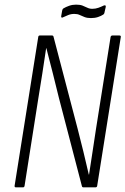

<svg xmlns="http://www.w3.org/2000/svg" viewBox="-20 -808 541 828"><path d="M49 0Q42 0 43 -7L145 -649Q146 -655 152 -655H204Q210 -655 211 -649L315 -252Q327 -205 339.5 -154.5Q352 -104 363 -55H364Q371 -102 379 -153Q387 -204 394 -252L457 -649Q459 -655 465 -655H494Q502 -655 501 -649L399 -6Q398 0 391 0H340Q334 0 333 -6L234 -386Q221 -438 207.5 -493Q194 -548 180 -600H179Q171 -546 162.5 -491Q154 -436 145 -382L86 -7Q85 0 79 0ZM372 -730Q356 -730 344.5 -734.5Q333 -739 323.5 -743.5Q314 -748 301 -748Q286 -748 274 -743Q262 -738 251 -733Q248 -731 245.5 -732.5Q243 -734 244 -739L248 -762Q249 -766 250 -768Q251 -770 254 -772Q264 -778 278 -783Q292 -788 308 -788Q325 -788 335.5 -784Q346 -780 356 -775Q366 -770 378 -770Q392 -770 404.5 -774.5Q417 -779 427 -784Q432 -786 434.5 -784.5Q437 -783 436 -778L431 -756Q430 -748 425 -745Q416 -739 402.5 -734.5Q389 -730 372 -730Z"/></svg>

Font: Sofia Sans Condensed Light
Style: Italic
Weight: 300
Italic angle: -9°
Version: Version 4.100